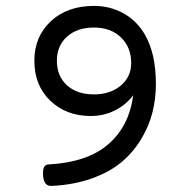

<svg xmlns="http://www.w3.org/2000/svg" viewBox="-20 -610 640 641"><path d="M94.7 -407.2Q94.7 -324.7 147.9 -273.7Q201.2 -222.7 283.2 -222.7Q325.2 -222.7 362.3 -240.7Q399.4 -258.8 424.8 -292Q411.1 -188.5 341.3 -128.2Q271.5 -67.9 141.6 -61Q120.6 -60.1 124 -22Q127 11.7 151.9 10.7Q226.1 7.3 286.1 -14.2Q346.2 -35.6 385.5 -68.6Q424.8 -101.6 451.2 -145.3Q477.5 -189 489 -234.9Q500.5 -280.8 500.5 -329.6Q500.5 -431.2 463.4 -495.1Q436 -541.5 391.6 -565.9Q347.2 -590.3 293.9 -590.3Q204.6 -590.3 149.7 -539.1Q94.7 -487.8 94.7 -407.2ZM418 -399.9Q418 -353.5 383.1 -324.2Q348.1 -294.9 293.9 -294.9Q236.8 -294.9 203.4 -325.4Q169.9 -356 169.9 -407.2Q169.9 -457.5 203.9 -487.8Q237.8 -518.1 293.9 -518.1Q349.6 -518.1 383.8 -485.1Q418 -452.1 418 -399.9Z"/></svg>

Font: Courier Prime Code
Style: Regular
Weight: 400
Designer: Alan Dague-Greene
Foundry: Quote-Unquote Apps
Version: Version 3.18